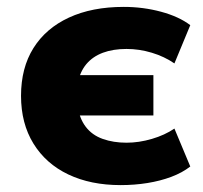

<svg xmlns="http://www.w3.org/2000/svg" viewBox="-20 -526 589 557"><path d="M330 11Q243 11 178 -20Q113 -51 77 -109.5Q41 -168 41 -248Q41 -329 77 -386.5Q113 -444 180 -475Q247 -506 339 -506Q395 -506 447 -492Q499 -478 532 -453L486 -342Q457 -362 420.5 -373Q384 -384 347 -384Q308 -384 278.5 -373Q249 -362 230.5 -340Q212 -318 205 -283L194 -308H425V-191H194L205 -220Q210 -183 228.5 -158.5Q247 -134 278 -123Q309 -112 347 -112Q383 -112 420.5 -123Q458 -134 486 -153L532 -43Q509 -25 477 -13Q445 -1 407.5 5Q370 11 330 11Z"/></svg>

Font: Nunito Sans 11pt Black
Style: Regular
Weight: 900
Version: Version 3.101;gftools[0.9.27]